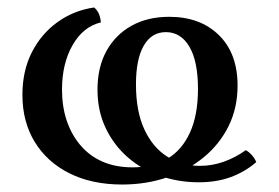

<svg xmlns="http://www.w3.org/2000/svg" viewBox="-20 -485 746 514"><path d="M307 9Q226 9 166 -21Q106 -51 73 -105Q40 -159 40 -231Q40 -295 65 -344.5Q90 -394 133.5 -425.5Q177 -457 232 -465Q248 -452 250 -425Q203 -414 174.5 -364.5Q146 -315 146 -245Q146 -200 158.5 -162.5Q171 -125 195 -96.5Q219 -68 254 -52.5Q289 -37 335 -37Q389 -37 428 -60Q467 -83 488.5 -130Q510 -177 510 -247Q510 -321 487 -360Q464 -399 424 -399Q386 -399 365 -363Q344 -327 344 -259Q344 -187 366.5 -138.5Q389 -90 428 -65.5Q467 -41 515 -41Q548 -41 579 -52Q610 -63 638 -83Q647 -78 654.5 -69.5Q662 -61 666 -51Q636 -25 598 -11Q560 3 512 3Q458 3 409 -14Q360 -31 322.5 -63.5Q285 -96 263 -142Q241 -188 241 -245Q241 -305 265 -348.5Q289 -392 332 -416Q375 -440 433 -440Q516 -440 566 -391Q616 -342 616 -256Q616 -196 592 -147.5Q568 -99 525.5 -64Q483 -29 427 -10Q371 9 307 9Z"/></svg>

Font: Vollkorn
Style: Regular
Weight: 400
Designer: Friedrich Althausen
Foundry: Friedrich Althausen
Version: Version 5.001